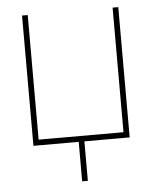

<svg xmlns="http://www.w3.org/2000/svg" viewBox="-50 -559 612 757"><g transform="rotate(-5 256.0 -180.0)"><path d="M65.4 0V-515.6H87.9V-22.5H423.8V-515.6H446.3V0ZM244.6 156.2V-11.7H267.1V156.2Z"/></g></svg>

Font: Inter Display Thin
Style: Regular
Weight: 100
Designer: Rasmus Andersson
Foundry: rsms
Version: Version 4.000;git-a52131595